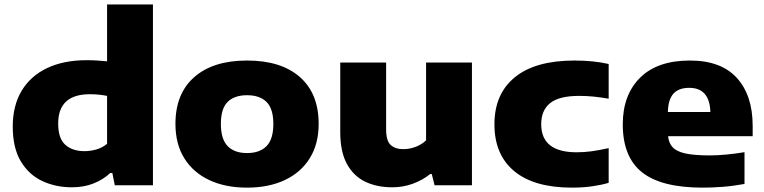

<svg xmlns="http://www.w3.org/2000/svg" viewBox="-20 -828 3415 858"><path d="M301 9Q229 9 169 -19Q109 -47 73 -107Q37 -167 37 -262.5Q37 -356.5 77 -422.8Q117 -489 191 -524Q265 -559 367.5 -559Q392 -559 415.5 -557.5Q439 -556 458.5 -554V-808H663.5V0H493L482 -55H473Q442 -26 398.8 -8.5Q355.5 9 301 9ZM357.5 -152.5Q384 -152.5 411 -160.2Q438 -168 458.5 -185.5V-399.5Q443.5 -402.5 423.5 -404.8Q403.5 -407 382 -407Q240 -407 240 -276Q240 -209 272 -180.8Q304 -152.5 357.5 -152.5Z M1084 10.5Q987.5 10.5 915.8 -23Q844 -56.5 804 -120.2Q764 -184 764 -274.5Q764 -409.5 848.2 -483.5Q932.5 -557.5 1084 -557.5Q1236 -557.5 1320 -483.8Q1404 -410 1404 -274.5Q1404 -184.5 1364.2 -120.8Q1324.5 -57 1252.5 -23.2Q1180.5 10.5 1084 10.5ZM1084 -144Q1140.5 -144 1171 -175Q1201.5 -206 1201.5 -274Q1201.5 -342.5 1171 -372.5Q1140.5 -402.5 1084 -402.5Q1027.5 -402.5 997.2 -372.5Q967 -342.5 967 -274.5Q967 -206.5 997.2 -175.2Q1027.5 -144 1084 -144Z M1732.5 9Q1664 9 1611.8 -16.2Q1559.5 -41.5 1530 -96Q1500.5 -150.5 1500.5 -237.5V-548.5H1705.5V-249Q1705.5 -199 1725.8 -180.2Q1746 -161.5 1782 -161.5Q1810.5 -161.5 1838 -172Q1865.5 -182.5 1884 -201V-548.5H2089V0H1922L1909.5 -50H1902Q1867 -22 1823.5 -6.5Q1780 9 1732.5 9Z M2536 10.5Q2367 10.5 2278.2 -63Q2189.5 -136.5 2189.5 -272.5Q2189.5 -408.5 2281 -483Q2372.5 -557.5 2547.5 -557.5Q2633 -557.5 2700 -542V-387Q2664.5 -393 2633.8 -396.2Q2603 -399.5 2568.5 -399.5Q2478.5 -399.5 2438.5 -367.2Q2398.5 -335 2398.5 -273Q2398.5 -147.5 2557 -147.5Q2590.5 -147.5 2622.2 -151.8Q2654 -156 2700 -166V-11Q2668.5 -1.5 2626.5 4.5Q2584.5 10.5 2536 10.5Z M3120 10.5Q2935.5 10.5 2849.2 -58Q2763 -126.5 2763 -272.5Q2763 -403.5 2840.2 -480.5Q2917.5 -557.5 3063 -557.5Q3202 -557.5 3272.8 -479.8Q3343.5 -402 3343.5 -265.5V-219.5H2965.5Q2968.5 -188.5 2986 -169.8Q3003.5 -151 3043 -142.2Q3082.5 -133.5 3152 -133.5Q3187 -133.5 3228 -137.5Q3269 -141.5 3307 -148V-6Q3255.5 3.5 3208.8 7Q3162 10.5 3120 10.5ZM3060 -435.5Q3013 -435.5 2989.5 -409.5Q2966 -383.5 2964.5 -327.5H3154.5Q3151 -435.5 3060 -435.5Z"/></svg>

Font: Encode Sans Exp XBd
Style: Regular
Weight: 800
Width: 7
Designer: Multiple Designers
Foundry: Impallari Type
Version: Version 3.002; ttfautohint (v1.8.3) -l 8 -r 50 -G 200 -x 14 